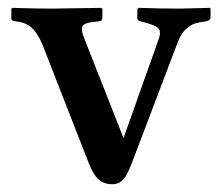

<svg xmlns="http://www.w3.org/2000/svg" viewBox="-20 -456 567 488"><path d="M433.1 -352.1 314.9 -41Q302.7 -9.8 292.5 1.2Q282.2 12.2 265.1 12.2Q244.6 12.2 231.2 0.7Q217.8 -10.7 206.1 -40L91.3 -334Q85.4 -348.6 80.8 -357.9Q76.2 -367.2 67.9 -377.7Q59.6 -388.2 47.4 -394.5Q35.2 -400.4 19 -401.9Q8.8 -402.8 8.8 -409.2V-434.1L12.2 -436Q72.8 -434.1 112.8 -434.1L235.8 -436L240.2 -434.1V-410.2Q240.2 -405.8 237.3 -403.8Q234.4 -401.9 231.9 -401.9L214.8 -399.9Q192.9 -397.5 189.2 -388.4Q185.5 -379.4 194.8 -356.9L293.9 -105L383.8 -357.9Q390.6 -377.4 380.9 -385.7Q371.6 -393.1 340.8 -400.9L336.9 -401.9Q329.1 -404.3 329.1 -409.2V-433.1L333 -436Q396 -434.1 436 -434.1L513.2 -436L515.1 -434.1V-411.1Q515.1 -407.7 511.7 -405Q508.3 -402.3 503.9 -401.9Q486.8 -399.9 475.3 -396.2Q463.9 -392.6 452.1 -381.6Q440.4 -370.6 433.1 -352.1Z"/></svg>

Font: Linux Libertine G
Style: Semibold
Weight: 600
Designer: Philipp H. Poll
Foundry: Philipp H. Poll
Version: Version 5.1.1